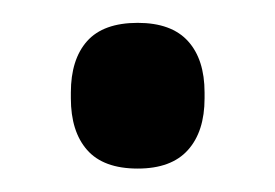

<svg xmlns="http://www.w3.org/2000/svg" viewBox="-20 -137 241 168"><path d="M100.5 10.5Q70.5 10.5 56.2 -5.8Q42 -22 42 -51V-56Q42 -85 56.2 -101Q70.5 -117 100.5 -117Q130 -117 144.5 -101Q159 -85 159 -56V-51Q159 -22 144.5 -5.8Q130 10.5 100.5 10.5Z"/></svg>

Font: Anek Odia Medium Medium
Style: Regular
Weight: 500
Version: Version 1.003